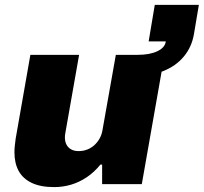

<svg xmlns="http://www.w3.org/2000/svg" viewBox="-20 -751 832 784"><path d="M201 13Q146 13 110 -4Q74 -21 56.5 -52.5Q39 -84 39 -129Q39 -143 40.5 -156.5Q42 -170 44 -185L104 -527H303L247 -209Q246 -204 245.5 -199.5Q245 -195 245 -190Q245 -173 251.5 -160.5Q258 -148 270.5 -141Q283 -134 301 -134Q320 -134 336.5 -140.5Q353 -147 365.5 -158.5Q378 -170 386.5 -185Q395 -200 398 -217L453 -527H652L559 1H397V-79H390Q365 -48 334.5 -27.5Q304 -7 270.5 3Q237 13 201 13ZM526 -440 541 -527Q592 -527 623 -542Q654 -557 657 -582H587L612 -731H792L772 -612Q763 -559 730.5 -520Q698 -481 646 -460.5Q594 -440 526 -440Z"/></svg>

Font: Archivo SemiBold Black
Style: Italic
Weight: 900
Italic angle: -10°
Version: Version 2.001